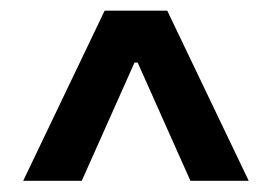

<svg xmlns="http://www.w3.org/2000/svg" viewBox="-20 -729 498 352"><path d="M216.8 -652.8H242.2V-614.3H216.8ZM22.5 -397.5 171.9 -709.5H286.6L436 -397.5H329.1L226.1 -628.4H232.9L129.9 -397.5Z"/></svg>

Font: Inter Cardless Display
Style: Bold
Weight: 700
Designer: Rasmus Andersson
Foundry: rsms
Version: Version 4.001;git-9221beed3